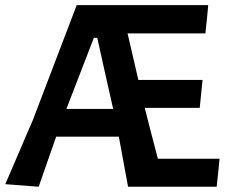

<svg xmlns="http://www.w3.org/2000/svg" viewBox="-25 -710 897 730"><path d="M461.9 0Q453.1 -47.9 426.8 -190.4Q367.2 -190.4 188.5 -190.4Q171.9 -142.6 122.1 0Q89.8 -2.9 -4.9 -9.8Q21.5 -70.3 99.6 -252.9Q141.6 -362.3 266.6 -690.4Q391.6 -690.4 766.6 -690.4Q764.6 -663.1 755.9 -583Q681.6 -583 460 -583Q470.7 -539.1 501 -406.2Q561.5 -406.2 745.1 -406.2Q742.2 -379.9 734.4 -299.8Q681.6 -299.8 525.4 -299.8Q537.1 -252 575.2 -106.4Q633.8 -106.4 809.6 -106.4Q807.6 -79.1 798.8 0Q714.8 0 461.9 0ZM344.7 -566.4Q341.8 -566.4 332 -566.4Q305.7 -498 227.5 -295.9Q272.5 -295.9 405.3 -295.9Q389.6 -363.3 344.7 -566.4Z"/></svg>

Font: Acme Polish
Style: Regular
Weight: 400
Designer: Juan Pablo del Peral
Version: Version 1.002